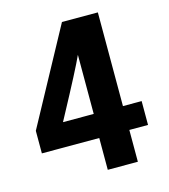

<svg xmlns="http://www.w3.org/2000/svg" viewBox="-105 -779 760 863"><g transform="rotate(-15 275.0 -347.5)"><path d="M23 -148V-253L263 -695H430V-259H517V-148H430V0H290V-148ZM151 -259H294V-534Q267 -474 166 -287Z"/></g></svg>

Font: Coval
Style: Black
Weight: 1000
Foundry: Context Ltd
Version: Version 001.000